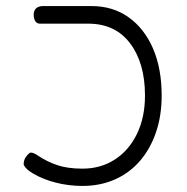

<svg xmlns="http://www.w3.org/2000/svg" viewBox="-20 -600 616 633"><path d="M252 13Q206 13 163.5 2Q121 -9 89 -28Q75 -36 66.5 -45Q58 -54 58 -59Q58 -65 60 -71.5Q62 -78 65 -82Q70 -89 74.5 -93Q79 -97 81 -97Q86 -97 92 -94.5Q98 -92 105 -87Q135 -67 169 -55.5Q203 -44 252 -44Q312 -44 358.5 -74Q405 -104 431.5 -158.5Q458 -213 458 -285Q458 -392 409 -457Q360 -522 271 -522H111Q105 -522 100.5 -525.5Q96 -529 93.5 -536Q91 -543 91 -551Q91 -560 94.5 -566.5Q98 -573 105 -576.5Q112 -580 120 -580H282Q352 -580 404 -543Q456 -506 484.5 -440Q513 -374 513 -285Q513 -218 494 -163Q475 -108 440.5 -68.5Q406 -29 358 -8Q310 13 252 13Z"/></svg>

Font: Fredoka Light
Style: Regular
Weight: 300
Designer: Ben Nathan
Foundry: Milena B. Brandão, Ben Nathan
Version: Version 2.001